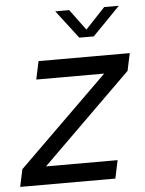

<svg xmlns="http://www.w3.org/2000/svg" viewBox="-71 -781 624 824"><g transform="rotate(-5 241.0 -369.0)"><path d="M99 -78H409L392.5 0H-17.5L-1.5 -75L386 -455V-453H91.5L108 -531H501L485 -456L99.5 -77ZM198 -737.5H258L335.5 -633H310.5L409 -737.5H472L353.5 -616H291Z"/></g></svg>

Font: Epilogue
Style: Italic
Weight: 400
Italic angle: -12°
Designer: Tyler Finck
Foundry: Etcetera Type Co
Version: Version 2.112